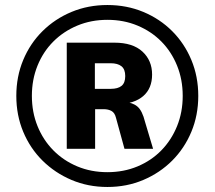

<svg xmlns="http://www.w3.org/2000/svg" viewBox="-20 -735 855 765"><path d="M408 10Q331 10 265 -18Q199 -46 149.5 -95Q100 -144 72.5 -210Q45 -276 45 -353Q45 -430 72.5 -496Q100 -562 149.5 -611Q199 -660 265 -687.5Q331 -715 408 -715Q485 -715 551 -687.5Q617 -660 666 -611Q715 -562 742.5 -496Q770 -430 770 -353Q770 -276 742.5 -210Q715 -144 666 -95Q617 -46 551 -18Q485 10 408 10ZM408 -49Q473 -49 528 -72Q583 -95 623 -136Q663 -177 685.5 -232.5Q708 -288 708 -353Q708 -418 685.5 -473.5Q663 -529 623 -569.5Q583 -610 528 -633Q473 -656 408 -656Q343 -656 288 -633Q233 -610 192.5 -569.5Q152 -529 129.5 -473.5Q107 -418 107 -353Q107 -288 129.5 -232.5Q152 -177 192.5 -136Q233 -95 288 -72Q343 -49 408 -49ZM246 -142V-565H436Q509 -565 547.5 -529.5Q586 -494 586 -438Q586 -383 551 -352.5Q516 -322 453 -320L477 -328Q508 -327 527.5 -310.5Q547 -294 558 -249L590 -142H476L442 -266Q437 -286 424 -293Q411 -300 393 -300H342L359 -311V-142ZM358 -381H421Q450 -381 464.5 -393Q479 -405 479 -432Q479 -459 464 -471Q449 -483 421 -483H358Z"/></svg>

Font: Nunito Sans 11pt ExtraBold
Style: Regular
Weight: 800
Version: Version 3.101;gftools[0.9.27]